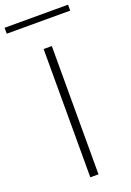

<svg xmlns="http://www.w3.org/2000/svg" viewBox="-240 -994 719 1055"><g transform="rotate(-20 119.5 -466.5)"><path d="M143.1 0H95.2V-750H143.1ZM304.7 -898.4H-66.4V-933.1H304.7Z"/></g></svg>

Font: Spartan MB Light
Style: Regular
Weight: 300
Designer: Matt Bailey, Mirko Velimirovic
Foundry: Matt Bailey
Version: Version 1.005